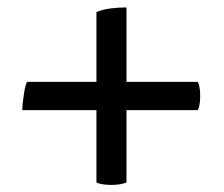

<svg xmlns="http://www.w3.org/2000/svg" viewBox="-20 -533 610 524"><path d="M53.7 -309.6Q47.9 -296.9 44.9 -273.4Q41 -250 41 -232.4Q108.4 -232.4 243.2 -232.4Q243.2 -182.6 243.2 -35.2Q248 -32.2 258.8 -30.3Q269.5 -28.3 284.2 -28.3Q297.9 -28.3 308.6 -30.3Q319.3 -32.2 325.2 -35.2Q325.2 -100.6 325.2 -232.4Q374 -232.4 519.5 -232.4Q523.4 -238.3 524.4 -247.1Q526.4 -256.8 526.4 -271.5Q526.4 -285.2 524.4 -294.9Q523.4 -303.7 519.5 -309.6Q455.1 -309.6 325.2 -309.6Q325.2 -360.4 325.2 -512.7Q300.8 -512.7 280.3 -509.8Q258.8 -506.8 243.2 -500Q243.2 -436.5 243.2 -309.6Q195.3 -309.6 53.7 -309.6Z"/></svg>

Font: cl
Style: Regular
Weight: 400
Designer: Mitja Miklavcic
Version: Version 1.0